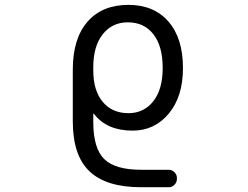

<svg xmlns="http://www.w3.org/2000/svg" viewBox="-20 -578 1040 805"><path d="M747.1 -293Q747.1 -172.9 687.5 -101.6Q627.9 -30.3 536.1 -30.3Q427.7 -30.3 374 -100.6Q373 -101.6 372.1 -101.6Q371.1 -101.6 371.1 -99.6V-66.4Q371.1 43.9 417 88.9Q462.9 133.8 571.3 133.8H687.5Q701.2 133.8 711.4 144Q721.7 154.3 721.7 168V171.9Q721.7 186.5 711.4 196.8Q701.2 207 687.5 207H571.3Q425.8 207 355.5 140.6Q285.2 74.2 285.2 -69.3V-286.1Q285.2 -416 346.7 -486.8Q408.2 -557.6 518.6 -557.6Q625 -557.6 686 -487.8Q747.1 -418 747.1 -293ZM662.1 -293Q662.1 -384.8 623 -434.6Q584 -484.4 515.6 -484.4Q450.2 -484.4 410.6 -434.1Q371.1 -383.8 371.1 -296.9V-283.2Q371.1 -198.2 410.6 -150.9Q450.2 -103.5 518.6 -103.5Q583 -103.5 622.6 -153.3Q662.1 -203.1 662.1 -293Z"/></svg>

Font: Rounded-L Mgen+ 2m regular
Style: Regular
Weight: 400
Designer: [Source Han Sans]
Ryoko NISHIZUKA  (kana & ideographs); Paul D. Hunt (Latin, Greek & Cyrillic); Wenlong ZHANG  (bopomofo
Version: Version 1.059.20150602